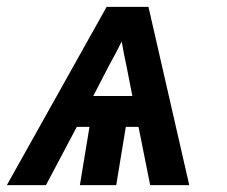

<svg xmlns="http://www.w3.org/2000/svg" viewBox="-42 -540 662 560"><path d="M-22 0 269 -520H391L510 0H396L362 -170H325L297 0H191L219 -170H182L92 0ZM230 -260H344L327 -347Q323 -365 319.5 -383Q316 -401 313 -419Q304 -401 294.5 -383Q285 -365 275 -347Z"/></svg>

Font: Iosevka Aile Semibold Oblique
Style: Regular
Weight: 600
Italic angle: -9°
Designer: Belleve Invis
Foundry: Belleve Invis
Version: Version 31.1.0; ttfautohint (v1.8.4)